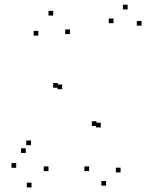

<svg xmlns="http://www.w3.org/2000/svg" viewBox="-20 -774 660 815"><path d="M185.7 -47.6V-67.6H165.7V-47.6ZM225.6 -401.6V-421.6H205.6V-401.6ZM243.8 -395.2V-415.2H223.8V-395.2ZM358.4 -47.7V-67.7H338.4V-47.7ZM430.2 14.2V-5.8H410.2V14.2ZM491.8 -42.2V-62.2H471.8V-42.2ZM580.8 -665V-685H560.8V-665ZM521.8 -734V-754H501.8V-734ZM461.8 -675.5V-695.5H441.8V-675.5ZM407.8 -233.1V-253.1H387.8V-233.1ZM389.7 -239.4V-259.4H369.7V-239.4ZM276.8 -629.1V-649.1H256.8V-629.1ZM205.8 -707.9V-727.9H185.8V-707.9ZM142.6 -622.8V-642.8H122.6V-622.8ZM89.4 -124.7V-144.7H69.4V-124.7ZM111.5 -157.7V-177.7H91.5V-157.7ZM48.8 -61.8V-81.8H28.8V-61.8ZM113.9 21.4V1.4H93.9V21.4Z"/></svg>

Font: Monaspace Radon Dots Var
Style: Regular
Weight: 400
Designer: Riley Cran and the Lettermatic Team
Version: Version 1.100 (Monaspace Radon Dots)